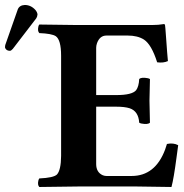

<svg xmlns="http://www.w3.org/2000/svg" viewBox="-59 -745 736 767"><path d="M40 -725.1Q64.9 -725.1 83 -704.6Q90.3 -695.3 90.8 -687Q89.8 -677.7 85.9 -671.9L-7.8 -549.8Q-14.2 -542.5 -19 -542Q-33.2 -542 -38.1 -552.7Q-38.6 -554.7 -39.1 -556.2Q-38.6 -562 -38.1 -564.9L12.2 -708Q19 -724.1 40 -725.1ZM405.8 -365.2Q468.8 -365.2 484.9 -384.8Q495.6 -399.4 497.1 -429.2Q505.4 -437.5 531.2 -432.6Q537.6 -431.2 540 -429.2Q538.1 -368.7 538.1 -342.8Q538.1 -322.8 540 -254.9Q531.7 -246.6 505.9 -251.5Q499.5 -252.9 497.1 -254.9Q494.1 -300.8 459 -312.5Q439 -318.8 405.8 -318.8H325.2V-89.8Q325.2 -56.6 351.6 -44.9Q358.9 -42 366.2 -42H466.8Q561 -42 600.6 -147.5Q604.5 -158.7 607.9 -169.9Q633.3 -175.3 652.8 -165Q650.4 -149.4 646 -114.7Q635.3 -32.7 626 2Q625 2 487.8 0H252.9Q252 0 98.1 2Q89.8 -6.3 94.7 -25.4Q96.2 -29.8 98.1 -32.2Q154.8 -34.7 168.5 -47.9Q184.6 -65.4 185.1 -122.1V-522Q185.1 -585.9 163.6 -600.6Q147.5 -610.8 98.1 -612.8Q89.8 -621.1 94.7 -640.6Q96.2 -645 98.1 -647Q98.1 -647 252 -645H546.9Q574.2 -645 596.2 -648.9Q599.6 -647.5 600.1 -646Q601.1 -642.6 604.5 -594.2Q609.4 -523.4 611.8 -501Q593.8 -492.7 568.8 -496.1Q546.4 -566.9 516.1 -586.9Q490.7 -603 451.2 -603H366.2Q339.8 -603 328.6 -572.8Q325.2 -563 325.2 -554.2V-365.2Z"/></svg>

Font: Linux Libertine O
Style: Bold
Weight: 700
Designer: Philipp H. Poll
Foundry: Philipp H. Poll
Version: Version 5.0.0